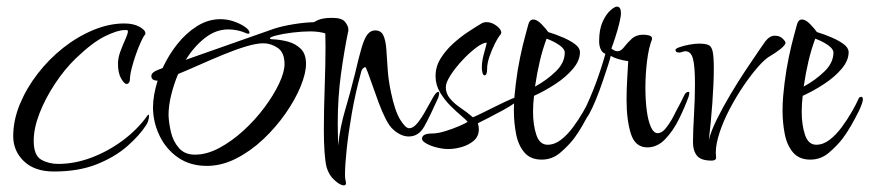

<svg xmlns="http://www.w3.org/2000/svg" viewBox="-20 -499 2631 581"><path d="M143 20Q85 20 52.5 -11Q20 -42 20 -87Q20 -135 40 -183.5Q60 -232 94 -276Q128 -320 171 -354Q214 -388 262 -408Q310 -428 356 -428Q384 -428 402 -418Q420 -408 420 -398Q420 -395 418 -393Q414 -389 406.5 -372.5Q399 -356 391.5 -335Q384 -314 378.5 -292.5Q373 -271 373 -256Q371 -245 363 -245Q356 -245 346.5 -261.5Q337 -278 337 -306Q337 -324 344.5 -344Q352 -364 359.5 -380.5Q367 -397 367 -404Q367 -408 363.5 -408Q360 -408 357 -408Q336 -408 298 -389.5Q260 -371 209 -322Q175 -289 146 -245Q117 -201 99.5 -156Q82 -111 82 -73Q82 -29 104.5 -16Q127 -3 156 -3Q206 -3 256.5 -22Q307 -41 351.5 -74Q396 -107 426 -149Q427 -151 428 -151.5Q429 -152 429 -152Q431 -152 431 -148Q431 -143 428.5 -134Q426 -125 422 -120Q402 -89 365 -56.5Q328 -24 273 -2Q218 20 143 20Z M606 3Q555 3 518.5 -22.5Q482 -48 462.5 -89Q443 -130 443 -174Q443 -210 457 -255Q438 -255 438 -269Q438 -280 459 -288L472 -293Q490 -332 516.5 -365.5Q543 -399 576.5 -420Q610 -441 647 -441Q668 -441 688 -434Q708 -427 721.5 -417.5Q735 -408 735 -400Q735 -397 731 -397Q727 -397 724 -399Q710 -405 696.5 -407.5Q683 -410 671 -410Q633 -410 600 -384Q567 -358 542 -318L809 -412Q833 -420 870 -426Q907 -432 939 -432Q977 -432 995.5 -422Q1014 -412 1014 -401Q1014 -391 998 -391Q988 -391 966.5 -397.5Q945 -404 919 -404Q894 -404 865.5 -400.5Q837 -397 817 -392Q797 -387 797 -383Q797 -380 807 -380Q829 -379 851.5 -373Q874 -367 890 -351.5Q906 -336 906 -306Q906 -277 889.5 -237Q873 -197 844 -155.5Q815 -114 777 -78Q739 -42 695 -19.5Q651 3 606 3ZM570 -31Q606 -31 644 -51.5Q682 -72 717 -104Q752 -136 780 -173.5Q808 -211 824.5 -246Q841 -281 841 -305Q841 -340 820.5 -354Q800 -368 777 -368Q756 -368 724.5 -358.5Q693 -349 656.5 -334Q620 -319 584 -303Q548 -287 519 -275Q506 -244 498 -211.5Q490 -179 490 -150Q491 -126 497.5 -98.5Q504 -71 521.5 -51Q539 -31 570 -31Z M1020 62Q1010 62 992.5 46.5Q975 31 968 6Q964 -11 962 -40Q960 -69 960 -105Q960 -165 962.5 -234Q965 -303 965 -358Q965 -376 964.5 -392Q964 -408 963 -420Q961 -422 951.5 -423.5Q942 -425 933.5 -426.5Q925 -428 925 -428Q925 -430 940.5 -437.5Q956 -445 985 -445Q1015 -445 1024.5 -432.5Q1034 -420 1034 -411Q1034 -409 1034 -406Q1034 -403 1033 -401Q1022 -348 1012 -276.5Q1002 -205 1002 -126Q1002 -107 1002.5 -92.5Q1003 -78 1003 -67V-58Q1009 -114 1024 -164.5Q1039 -215 1054 -275Q1066 -327 1074.5 -355.5Q1083 -384 1092.5 -395.5Q1102 -407 1115 -407Q1133 -407 1140 -392Q1147 -377 1149 -351Q1151 -325 1153 -291.5Q1155 -258 1163 -220Q1175 -163 1191 -137Q1207 -111 1218 -111Q1231 -111 1244 -127.5Q1257 -144 1269 -166Q1281 -188 1290.5 -204.5Q1300 -221 1306 -221Q1309 -221 1309 -216Q1309 -212 1306 -203Q1281 -147 1264 -116.5Q1247 -86 1217 -86Q1194 -86 1171 -106Q1159 -116 1147.5 -138.5Q1136 -161 1126 -188Q1116 -215 1107.5 -239.5Q1099 -264 1093 -280Q1087 -296 1085 -296Q1083 -296 1078.5 -292Q1074 -288 1072 -278Q1055 -216 1044.5 -155.5Q1034 -95 1029 -46.5Q1024 2 1024 28Q1024 41 1025.5 46.5Q1027 52 1027 55Q1027 62 1020 62Z M1336 -48Q1321 -48 1302.5 -52.5Q1284 -57 1270.5 -64.5Q1257 -72 1257 -79Q1257 -95 1287 -95Q1304 -95 1327 -102Q1350 -109 1369.5 -117.5Q1389 -126 1395 -130Q1391 -136 1376 -148.5Q1361 -161 1343 -179Q1325 -197 1311.5 -219.5Q1298 -242 1298 -269Q1298 -297 1313 -321.5Q1328 -346 1350.5 -366.5Q1373 -387 1396.5 -402.5Q1420 -418 1437 -428Q1444 -432 1452 -432Q1468 -432 1482.5 -421Q1497 -410 1497 -400Q1497 -399 1495 -395Q1487 -386 1477.5 -367Q1468 -348 1461 -327.5Q1454 -307 1454 -290Q1454 -271 1446 -271Q1442 -271 1440 -279Q1438 -287 1438 -294Q1438 -314 1444.5 -337Q1451 -360 1453 -370Q1441 -370 1420.5 -354.5Q1400 -339 1379 -316.5Q1358 -294 1343.5 -271.5Q1329 -249 1329 -235Q1329 -216 1342 -200.5Q1355 -185 1374.5 -172Q1394 -159 1411 -144Q1421 -148 1442 -158.5Q1463 -169 1486.5 -180.5Q1510 -192 1528.5 -200Q1547 -208 1553 -208Q1555 -208 1555 -207Q1555 -200 1540 -189Q1525 -178 1503 -166Q1481 -154 1459.5 -143Q1438 -132 1426 -126Q1429 -117 1429 -108Q1429 -87 1414.5 -74Q1400 -61 1378.5 -54.5Q1357 -48 1336 -48Z M1619 -16Q1585 -16 1566.5 -38Q1548 -60 1541.5 -94.5Q1535 -129 1535 -164Q1535 -188 1537 -209.5Q1539 -231 1541 -247Q1546 -288 1554 -326Q1562 -364 1569.5 -391Q1577 -418 1579 -426Q1583 -440 1594 -440Q1605 -440 1619 -425.5Q1633 -411 1639 -402Q1662 -395 1684 -385.5Q1706 -376 1720.5 -365Q1735 -354 1735 -341Q1735 -316 1714 -291Q1693 -266 1661 -245Q1629 -224 1596 -209Q1593 -185 1593 -161Q1593 -121 1603 -91Q1613 -61 1637 -61Q1658 -61 1677.5 -76Q1697 -91 1714 -114Q1731 -137 1744.5 -160.5Q1758 -184 1765 -200Q1767 -206 1774 -206Q1778 -206 1778 -197.5Q1778 -189 1766 -163Q1754 -139 1741.5 -117.5Q1729 -96 1717 -80Q1700 -58 1675.5 -37Q1651 -16 1619 -16ZM1599 -237Q1634 -256 1661.5 -282.5Q1689 -309 1689 -340Q1689 -351 1672.5 -362.5Q1656 -374 1634 -382Q1622 -350 1613.5 -314Q1605 -278 1599 -237Z M1939 -53Q1902 -53 1889 -94.5Q1876 -136 1876 -197Q1876 -230 1878 -261.5Q1880 -293 1881 -314Q1865 -316 1850.5 -320.5Q1836 -325 1828 -330Q1827 -323 1820 -301.5Q1813 -280 1803.5 -252Q1794 -224 1783 -197Q1772 -170 1762 -152.5Q1752 -135 1744 -135Q1740 -135 1740 -141Q1740 -149 1747 -163Q1767 -204 1783 -247Q1799 -290 1812 -336Q1802 -340 1797.5 -350.5Q1793 -361 1793 -374Q1793 -410 1803.5 -433Q1814 -456 1827 -467.5Q1840 -479 1847 -479Q1859 -479 1859 -459Q1859 -449 1854 -428.5Q1849 -408 1842 -386.5Q1835 -365 1830 -352Q1830 -352 1836 -348Q1842 -344 1849 -344Q1859 -344 1868.5 -356.5Q1878 -369 1891.5 -381.5Q1905 -394 1926 -394Q1937 -394 1945 -391.5Q1953 -389 1953 -383V-380Q1943 -355 1938 -314.5Q1933 -274 1933 -233Q1933 -197 1937 -165.5Q1941 -134 1949.5 -115Q1958 -96 1970 -96Q1982 -96 1993 -109Q2004 -122 2012.5 -137Q2021 -152 2024 -159Q2045 -198 2050 -209.5Q2055 -221 2063 -221Q2066 -221 2066 -217Q2066 -215 2064 -207Q2052 -174 2034.5 -138.5Q2017 -103 1993 -78Q1969 -53 1939 -53Z M2133 -13Q2101 -13 2089 -28Q2077 -43 2077 -68Q2077 -100 2080 -150Q2083 -200 2083 -246Q2083 -298 2077 -321Q2071 -344 2054 -344Q2050 -344 2045 -342Q2040 -340 2035 -340Q2024 -340 2024 -348Q2024 -352 2037 -356.5Q2050 -361 2066.5 -364Q2083 -367 2095 -367Q2114 -367 2123.5 -363Q2133 -359 2136.5 -343.5Q2140 -328 2140 -292Q2140 -247 2135.5 -186Q2131 -125 2125 -75Q2131 -101 2149 -137.5Q2167 -174 2190.5 -213.5Q2214 -253 2237 -287.5Q2260 -322 2276.5 -346Q2293 -370 2296 -374Q2309 -391 2325 -391Q2339 -391 2348 -382.5Q2357 -374 2357 -369Q2356 -362 2341.5 -350.5Q2327 -339 2313 -331Q2296 -322 2274.5 -297.5Q2253 -273 2230.5 -240Q2208 -207 2188.5 -170Q2169 -133 2157.5 -98Q2146 -63 2146 -37Q2146 -33 2146.5 -29.5Q2147 -26 2147 -22Q2147 -13 2133 -13Z M2432 -16Q2398 -16 2379.5 -38Q2361 -60 2354.5 -94.5Q2348 -129 2348 -164Q2348 -188 2350 -209.5Q2352 -231 2354 -247Q2359 -288 2367 -326Q2375 -364 2382.5 -391Q2390 -418 2392 -426Q2396 -440 2407 -440Q2418 -440 2432 -425.5Q2446 -411 2452 -402Q2475 -395 2497 -385.5Q2519 -376 2533.5 -365Q2548 -354 2548 -341Q2548 -316 2527 -291Q2506 -266 2474 -245Q2442 -224 2409 -209Q2406 -185 2406 -161Q2406 -121 2416 -91Q2426 -61 2450 -61Q2471 -61 2490.5 -76Q2510 -91 2527 -114Q2544 -137 2557.5 -160.5Q2571 -184 2578 -200Q2580 -206 2587 -206Q2591 -206 2591 -197.5Q2591 -189 2579 -163Q2567 -139 2554.5 -117.5Q2542 -96 2530 -80Q2513 -58 2488.5 -37Q2464 -16 2432 -16ZM2412 -237Q2447 -256 2474.5 -282.5Q2502 -309 2502 -340Q2502 -351 2485.5 -362.5Q2469 -374 2447 -382Q2435 -350 2426.5 -314Q2418 -278 2412 -237Z"/></svg>

Font: Comforter
Style: Regular
Weight: 400
Designer: Robert E. Leuschke
Foundry: Robert E. Leuschke
Version: Version 1.013; ttfautohint (v1.8.3)